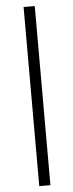

<svg xmlns="http://www.w3.org/2000/svg" viewBox="-60 -754 367 960"><g transform="rotate(-5 123.0 -273.5)"><path d="M97 176V-723H153V176Z"/></g></svg>

Font: Archivo SemiBold ExtraLight
Style: Italic
Weight: 250
Italic angle: -10°
Version: Version 2.001